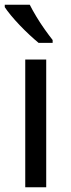

<svg xmlns="http://www.w3.org/2000/svg" viewBox="-21 -786 299 806"><path d="M173 0H85V-536H173ZM104 -766Q115 -744 131.5 -716.5Q148 -689 166.5 -663Q185 -637 200 -618V-606H141Q124 -620 103 -639.5Q82 -659 61.5 -680.5Q41 -702 24.5 -722Q8 -742 -1 -756V-766Z"/></svg>

Font: Noto Sans Tangsa
Style: Regular
Weight: 400
Designer: David Williams
Foundry: Google LLC
Version: Version 1.504